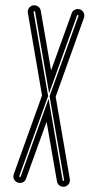

<svg xmlns="http://www.w3.org/2000/svg" viewBox="-64 -833 542 1065"><g transform="rotate(5 207.0 -300.5)"><path d="M328 194Q315 194 305.5 186.5Q296 179 293 167L207 -157L121 167Q118 179 108.5 186.5Q99 194 86 194Q81 194 77 193Q62 189 54.5 176Q47 163 51 148L169 -300L51 -749Q47 -764 54.5 -777Q62 -790 77 -794Q86 -796 95.5 -793.5Q105 -791 112 -784Q119 -777 121 -768L207 -443L293 -768Q296 -782 309.5 -790Q323 -798 337.5 -794Q352 -790 359.5 -777Q367 -764 363 -749L245 -300L363 148Q367 163 359.5 176Q352 189 337 193Q333 194 328 194ZM207 -285 324 159Q325 163 329 162Q330 161 331 159.5Q332 158 332 157L211 -300L332 -757Q332 -759 331 -760.5Q330 -762 328.5 -762.5Q327 -763 325.5 -762Q324 -761 324 -760L207 -316L90 -760Q89 -763 85 -762Q84 -762 83 -760.5Q82 -759 82 -757L203 -300L82 157Q82 158 83 159.5Q84 161 85 162Q89 163 90 159Z"/></g></svg>

Font: Soda Fountain
Style: Inline
Weight: 400
Version: Version 1.0